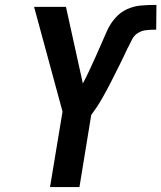

<svg xmlns="http://www.w3.org/2000/svg" viewBox="-20 -763 658 783"><path d="M184 0 235 -308 119 -735H249L318 -422V-423Q332 -449 344.5 -476Q357 -503 369.5 -530.5Q382 -558 393.5 -585Q405 -612 417.5 -639.5Q430 -667 451 -690.5Q472 -714 499 -726Q526 -738 555 -740.5Q584 -743 613 -743H618L617 -642H612Q594 -642 576 -640Q558 -638 542.5 -628.5Q527 -619 518.5 -602Q510 -585 502 -569L501 -568Q485 -533 467.5 -498Q450 -463 432.5 -428.5Q415 -394 395.5 -360Q376 -326 352 -294L304 0Z"/></svg>

Font: Iosevka Extended Oblique
Style: Bold
Weight: 700
Width: 7
Italic angle: -9°
Monospace: yes
Designer: Belleve Invis
Foundry: Belleve Invis
Version: Version 32.5.0; ttfautohint (v1.8.4)